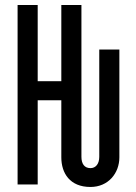

<svg xmlns="http://www.w3.org/2000/svg" viewBox="-20 -734 540 764"><path d="M340 10C411 10 455 -45 455 -108V-537H375V-110C375 -82 361 -65 340 -65C316 -65 304 -82 304 -110V-714H224V-411H130V-714H50V0H130V-335H224V-108C224 -45 258 10 340 10Z"/></svg>

Font: Noto Sans Mono ExtraCondensed
Style: Regular
Weight: 400
Width: 2
Designer: Monotype Design Team
Foundry: Monotype Imaging Inc.
Version: Version 2.014